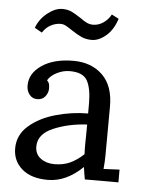

<svg xmlns="http://www.w3.org/2000/svg" viewBox="-51 -723 583 780"><g transform="rotate(5 240.5 -333.5)"><path d="M30 0ZM399 -301 398 -103Q398 -81 395 -49L460 -52V0H323Q319 -21 315 -50Q248 15 173 15Q105 15 67.5 -17.5Q30 -50 30 -101Q30 -156 73 -193.5Q116 -231 181.5 -249.5Q247 -268 313 -268V-310Q313 -369 296 -401Q279 -433 224 -433Q198 -433 172.5 -420.5Q147 -408 135 -388Q142 -381 144 -374Q146 -367 146 -354Q146 -338 134.5 -323Q123 -308 101 -308Q82 -308 70 -323Q58 -338 58 -360Q58 -410 107 -443Q156 -476 235 -476Q309 -476 354.5 -431.5Q400 -387 399 -301ZM115 -116Q115 -85 138 -68Q161 -51 194 -51Q230 -51 257.5 -63.5Q285 -76 313 -102Q312 -116 312 -144Q312 -149 312.5 -166.5Q313 -184 313 -223Q237 -219 176 -193Q115 -167 115 -116ZM248 -652Q264 -640 276 -634.5Q288 -629 301 -629Q323 -629 342.5 -642Q362 -655 374 -677L403 -662Q388 -616 359 -591.5Q330 -567 301 -567Q278 -567 260 -575Q242 -583 218 -599Q202 -610 191.5 -615.5Q181 -621 170 -621Q150 -621 130 -610.5Q110 -600 97 -579L67 -596Q80 -632 111.5 -657Q143 -682 172 -682Q194 -682 210.5 -674Q227 -666 248 -652Z"/></g></svg>

Font: Sumana
Style: Regular
Weight: 400
Designer: Cyreal, Alexei Vanyashin (Devanagari), Olga Karpushina (Latin)
Foundry: Cyreal
Version: Version 1.015;PS 001.015;hotconv 1.0.70;makeotf.lib2.5.58329